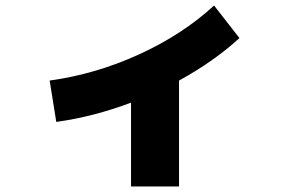

<svg xmlns="http://www.w3.org/2000/svg" viewBox="-20 -624 1040 696"><path d="M756 -604 848 -486Q755 -401 629 -332V52H455V-252Q320 -201 184 -182L160 -332Q327 -355 484.5 -427Q642 -499 756 -604Z"/></svg>

Font: Mplus 1p Black
Style: Regular
Weight: 900
Version: Version 1.061